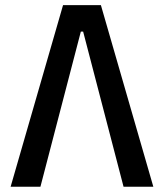

<svg xmlns="http://www.w3.org/2000/svg" viewBox="-20 -713 626 733"><path d="M20.5 0 220.7 -693.4H365.2L565.4 0H451.7L297.4 -592.3H288.6L134.3 0Z"/></svg>

Font: Caskaydia Cove Medium
Style: Regular
Weight: 500
Monospace: yes
Designer: Aaron Bell
Foundry: Saja Typeworks
Version: Version 4.300; ttfautohint (v1.8.3)